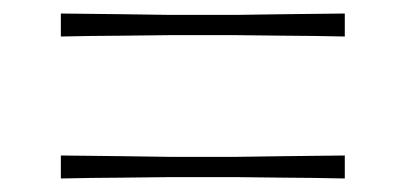

<svg xmlns="http://www.w3.org/2000/svg" viewBox="-20 -437 600 284"><path d="M70 -383V-417Q113.5 -416.5 158.8 -416Q204 -415.5 230 -415H330Q356.5 -415.5 401.5 -416Q446.5 -416.5 490 -417V-383Q446.5 -384 401.5 -384.2Q356.5 -384.5 330 -385H230Q204 -384.5 158.8 -384.2Q113.5 -384 70 -383ZM70 -173V-207Q113.5 -206.5 158.8 -206Q204 -205.5 230 -205H330Q356.5 -205.5 401.5 -206Q446.5 -206.5 490 -207V-173Q446.5 -174 401.5 -174.2Q356.5 -174.5 330 -175H230Q204 -174.5 158.8 -174.2Q113.5 -174 70 -173Z"/></svg>

Font: Commissioner Loud Thin
Style: Regular
Weight: 100
Designer: Kostas Bartsokas
Foundry: Kostas Bartsokas
Version: Version 1.000; ttfautohint (v1.8.3)